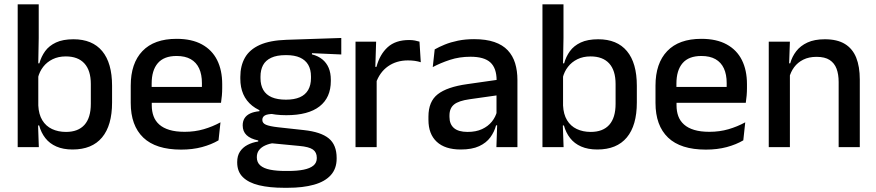

<svg xmlns="http://www.w3.org/2000/svg" viewBox="-20 -682 4062 890"><path d="M316.5 11Q273 11 241.5 -2.8Q210 -16.5 190.2 -41.8Q170.5 -67 161.5 -100.5H129L157.5 -193Q159.5 -152 176 -124.8Q192.5 -97.5 221 -84Q249.5 -70.5 286 -70.5Q342 -70.5 371.5 -103.2Q401 -136 401 -201V-292.5Q401 -355.5 371.2 -388Q341.5 -420.5 285 -420.5Q250.5 -420.5 224 -407.5Q197.5 -394.5 180.2 -372.2Q163 -350 156 -321.5L134.5 -388.5H162.5Q171 -419.5 189.2 -444.8Q207.5 -470 239.5 -485Q271.5 -500 320.5 -500Q408 -500 453.8 -445Q499.5 -390 499.5 -284.5V-207Q499.5 -100.5 453 -44.8Q406.5 11 316.5 11ZM160 0H62V-662H159.5V-506L157 -365.5L157.5 -348.5V-145.5L156 -114.5Z M819.5 11.5Q702.5 11.5 644.2 -44.2Q586 -100 586 -205V-285Q586 -388.5 640.2 -445.2Q694.5 -502 798.5 -502Q869 -502 916 -476.2Q963 -450.5 986.5 -403.5Q1010 -356.5 1010 -292V-273.5Q1010 -256.5 1008.5 -239Q1007 -221.5 1004.5 -205.5H914.5Q915.5 -231.5 915.8 -254.5Q916 -277.5 916 -296.5Q916 -337 903 -365Q890 -393 864 -407.8Q838 -422.5 798.5 -422.5Q740 -422.5 711.5 -389.2Q683 -356 683 -294.5V-248.5L683.5 -237V-193.5Q683.5 -166 691.8 -143.5Q700 -121 718.2 -104.8Q736.5 -88.5 765.5 -79.8Q794.5 -71 836 -71Q883 -71 924.2 -83Q965.5 -95 1002 -115L993 -31.5Q960 -12 916.2 -0.2Q872.5 11.5 819.5 11.5ZM984.5 -205.5H638V-279H984.5Z M1307 -148Q1204 -148 1149 -192Q1094 -236 1094 -317.5V-325.5Q1094 -377 1115.5 -414.8Q1137 -452.5 1184.2 -473.8Q1231.5 -495 1308 -497.5L1562 -506V-429.5L1426 -435.5V-430Q1455 -422.5 1474.2 -406.8Q1493.5 -391 1503.5 -367.5Q1513.5 -344 1513.5 -312V-306.5Q1513.5 -229.5 1461.2 -188.8Q1409 -148 1307 -148ZM1303 110.5H1315.5Q1358 110.5 1387.5 104.5Q1417 98.5 1432.8 85.5Q1448.5 72.5 1448.5 51V49.5Q1448.5 24 1430.5 11.2Q1412.5 -1.5 1368 -5.5L1227 -19L1251.5 -20Q1227.5 -16 1209.2 -7.8Q1191 0.5 1180.8 13.8Q1170.5 27 1170.5 46.5V47.5Q1170.5 70.5 1186.2 84.5Q1202 98.5 1231.8 104.5Q1261.5 110.5 1303 110.5ZM1313.5 188.5H1297Q1229.5 188.5 1180.8 176.8Q1132 165 1105.8 139.2Q1079.5 113.5 1079.5 71V69Q1079.5 40.5 1092.2 21Q1105 1.5 1127.2 -10.2Q1149.5 -22 1177 -26V-31Q1140.5 -38.5 1122.8 -55.8Q1105 -73 1105 -100.5V-101Q1105 -120 1113.5 -133.8Q1122 -147.5 1139.2 -155.8Q1156.5 -164 1182.5 -166.5V-177.5L1285.5 -152.5L1248 -154Q1218.5 -153.5 1207.2 -146.5Q1196 -139.5 1196 -126.5V-126Q1196 -111 1212.8 -103.8Q1229.5 -96.5 1269.5 -92L1388.5 -79Q1467.5 -70.5 1504 -40.5Q1540.5 -10.5 1540.5 50.5V53Q1540.5 100 1513.2 130Q1486 160 1435.2 174.2Q1384.5 188.5 1313.5 188.5ZM1305.5 -220Q1344 -220 1369.8 -231.2Q1395.5 -242.5 1408.5 -265Q1421.5 -287.5 1421.5 -320V-327.5Q1421.5 -359.5 1408.8 -381.5Q1396 -403.5 1370.8 -415Q1345.5 -426.5 1307 -426.5H1304.5Q1263 -426.5 1237 -414.2Q1211 -402 1199.2 -379.8Q1187.5 -357.5 1187.5 -327V-320Q1187.5 -287.5 1200.5 -265Q1213.5 -242.5 1239.8 -231.2Q1266 -220 1305.5 -220Z M1722 -295.5 1701 -372H1725Q1740.5 -430 1777 -463.2Q1813.5 -496.5 1876.5 -496.5Q1891.5 -496.5 1903.2 -494.2Q1915 -492 1924.5 -489L1930.5 -393.5Q1918.5 -397.5 1903.5 -399.8Q1888.5 -402 1871 -402Q1817.5 -402 1778.5 -374.5Q1739.5 -347 1722 -295.5ZM1726 0H1628V-489H1723.5L1719 -346.5L1726 -339.5Z M2378.5 0H2281L2285 -116L2281.5 -131V-285L2282 -309.5Q2282 -366 2253.2 -392.5Q2224.5 -419 2161 -419Q2109.5 -419 2065.5 -404.5Q2021.5 -390 1986 -371L1995 -453Q2015 -464.5 2042 -475.5Q2069 -486.5 2103 -493.5Q2137 -500.5 2177.5 -500.5Q2233 -500.5 2271.5 -487.2Q2310 -474 2333.5 -449Q2357 -424 2367.8 -389Q2378.5 -354 2378.5 -311ZM2115.5 11Q2043 11 2004.5 -24.8Q1966 -60.5 1966 -126.5V-141.5Q1966 -211.5 2009.2 -245.2Q2052.5 -279 2145.5 -292L2292.5 -313L2298 -242L2157 -222Q2106.5 -215 2085 -197.8Q2063.5 -180.5 2063.5 -147V-140Q2063.5 -106.5 2084.2 -88.5Q2105 -70.5 2147.5 -70.5Q2186.5 -70.5 2214.5 -83.5Q2242.5 -96.5 2260 -118.2Q2277.5 -140 2284 -166.5L2297.5 -101H2279.5Q2271.5 -71 2253 -45.5Q2234.5 -20 2201.2 -4.5Q2168 11 2115.5 11Z M2749 11Q2705.5 11 2674 -2.8Q2642.5 -16.5 2622.8 -41.8Q2603 -67 2594 -100.5H2561.5L2590 -193Q2592 -152 2608.5 -124.8Q2625 -97.5 2653.5 -84Q2682 -70.5 2718.5 -70.5Q2774.5 -70.5 2804 -103.2Q2833.5 -136 2833.5 -201V-292.5Q2833.5 -355.5 2803.8 -388Q2774 -420.5 2717.5 -420.5Q2683 -420.5 2656.5 -407.5Q2630 -394.5 2612.8 -372.2Q2595.5 -350 2588.5 -321.5L2567 -388.5H2595Q2603.5 -419.5 2621.8 -444.8Q2640 -470 2672 -485Q2704 -500 2753 -500Q2840.5 -500 2886.2 -445Q2932 -390 2932 -284.5V-207Q2932 -100.5 2885.5 -44.8Q2839 11 2749 11ZM2592.5 0H2494.5V-662H2592V-506L2589.5 -365.5L2590 -348.5V-145.5L2588.5 -114.5Z M3252 11.5Q3135 11.5 3076.8 -44.2Q3018.5 -100 3018.5 -205V-285Q3018.5 -388.5 3072.8 -445.2Q3127 -502 3231 -502Q3301.5 -502 3348.5 -476.2Q3395.5 -450.5 3419 -403.5Q3442.5 -356.5 3442.5 -292V-273.5Q3442.5 -256.5 3441 -239Q3439.5 -221.5 3437 -205.5H3347Q3348 -231.5 3348.2 -254.5Q3348.5 -277.5 3348.5 -296.5Q3348.5 -337 3335.5 -365Q3322.5 -393 3296.5 -407.8Q3270.5 -422.5 3231 -422.5Q3172.5 -422.5 3144 -389.2Q3115.5 -356 3115.5 -294.5V-248.5L3116 -237V-193.5Q3116 -166 3124.2 -143.5Q3132.5 -121 3150.8 -104.8Q3169 -88.5 3198 -79.8Q3227 -71 3268.5 -71Q3315.5 -71 3356.8 -83Q3398 -95 3434.5 -115L3425.5 -31.5Q3392.5 -12 3348.8 -0.2Q3305 11.5 3252 11.5ZM3417 -205.5H3070.5V-279H3417Z M3965.5 0H3867.5V-302Q3867.5 -337.5 3857.8 -363.5Q3848 -389.5 3825.8 -404Q3803.5 -418.5 3765 -418.5Q3729.5 -418.5 3703.5 -405.5Q3677.5 -392.5 3661.2 -370.5Q3645 -348.5 3638 -320.5L3622 -388.5H3643Q3651.5 -419.5 3671 -444.8Q3690.5 -470 3723 -485Q3755.5 -500 3803.5 -500Q3861 -500 3896.5 -478.2Q3932 -456.5 3948.8 -415Q3965.5 -373.5 3965.5 -313ZM3641.5 0H3543.5V-489H3641.5L3637.5 -374.5L3641.5 -368.5Z"/></svg>

Font: Anek Kannada Medium Medium
Style: Regular
Weight: 500
Version: Version 1.003